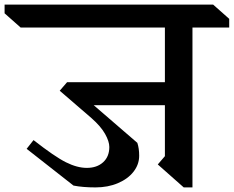

<svg xmlns="http://www.w3.org/2000/svg" viewBox="-80 -806 1018 836"><path d="M758 -686V10H720L607 -90L638 -126V-348H328L518 -184Q526 -160 526 -128Q526 -90 501.5 -58.5Q477 -27 433.5 -8.5Q390 10 336 10Q280 10 240 2L36 -158L66 -196Q158 -124 207 -99.5Q256 -75 298 -75Q342 -75 369 -99.5Q396 -124 396 -166Q396 -190 377.5 -223Q359 -256 318 -292L180 -411L212 -448H638V-686H10L-60 -748V-786H848L918 -724V-686Z"/></svg>

Font: Inknut
Style: Antiqua
Weight: 400
Designer: Claus Eggers Srensen
Foundry: Claus Eggers Srensen
Version: Version 1.000; ttfautohint (v1.2) -l 7 -r 28 -G 50 -x 13 -D 